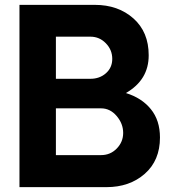

<svg xmlns="http://www.w3.org/2000/svg" viewBox="-20 -770 694 790"><path d="M498 -387.2Q563 -367.2 600.6 -321Q638.2 -274.9 638.2 -204.1Q638.2 -109.9 575.7 -54.9Q513.2 0 418 0H60.1V-750H370.1Q466.3 -750 529.1 -694.1Q591.8 -638.2 591.8 -543Q592.3 -441.4 498 -387.2ZM441.9 -527.8Q441.9 -564.9 415.5 -592Q389.2 -619.1 352.1 -619.1H210V-445.8H352.1Q390.1 -445.8 416 -468.8Q441.9 -491.7 441.9 -527.8ZM396 -131.8Q434.1 -131.8 460.4 -158.9Q486.8 -186 486.8 -223.1Q486.8 -261.2 460 -292.7Q433.1 -324.2 396 -324.2H210V-131.8Z"/></svg>

Font: Oakes Grotesk
Style: Bold
Weight: 700
Designer: Samuel Oakes
Foundry: Samuel Oakes
Version: Version 1.0 | wf-rip DC20170320